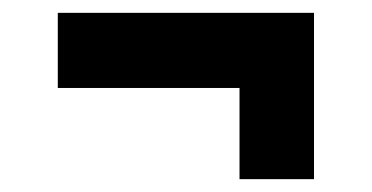

<svg xmlns="http://www.w3.org/2000/svg" viewBox="-20 -332 579 299"><path d="M353 -53V-195H70V-312H469V-53Z"/></svg>

Font: Saira Thin
Style: Bold
Weight: 700
Version: Version 1.101